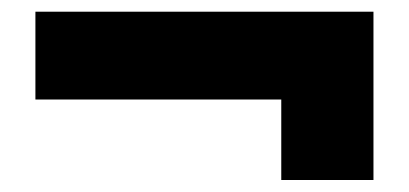

<svg xmlns="http://www.w3.org/2000/svg" viewBox="-20 -349 698 328"><path d="M460.5 -41.5H618V-329H40.5V-179H460.5Z"/></svg>

Font: Anybody Expanded Black
Style: Regular
Weight: 900
Width: 7
Designer: Tyler Finck
Foundry: Etcetera Type Company
Version: Version 1.113;gftools[0.9.25]